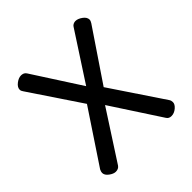

<svg xmlns="http://www.w3.org/2000/svg" viewBox="-140 -581 690 690"><g transform="rotate(-45 205.0 -236.0)"><path d="M25 -25Q25 -31 29 -39L162 -239L32 -433Q30 -436 28.5 -439Q27 -442 27 -446Q27 -458 40.5 -468.5Q54 -479 67 -479Q72 -479 77.5 -477Q83 -475 87 -469L205 -286L324 -469Q327 -474 332.5 -476.5Q338 -479 343 -479Q355 -479 369 -469Q383 -459 383 -446Q383 -441 378 -433L247 -239L381 -39Q385 -33 385 -25Q385 -14 372.5 -3.5Q360 7 346 7Q333 7 327 -3L205 -190L84 -3Q77 7 63 7Q52 7 38.5 -3Q25 -13 25 -25Z"/></g></svg>

Font: AkaAcidDosis
Style: Regular
Weight: 400
Designer: Edgar Tolentino, Pablo Impallari, Igino Marini, Aka-Acid
Foundry: Edgar Tolentino, Pablo Impallari, Igino Marini, Cyberella
Version: Version 1.007